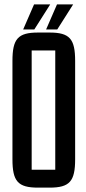

<svg xmlns="http://www.w3.org/2000/svg" viewBox="-20 -856 395 879"><path d="M86 -721H137L210 -836H136ZM191 -721H242L315 -836H241ZM207 3C299 3 324 -26 324 -127V-577C324 -678 299 -707 207 -707H154C62 -707 37 -678 37 -577V-127C37 -26 62 3 154 3ZM125 -625H233V-79H125Z"/></svg>

Font: Queering
Style: Regular
Weight: 400
Designer: Adam Naccarato
Foundry: adamnac
Version: Version 2.000;hotconv 1.0.109;makeotfexe 2.5.65596